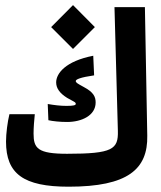

<svg xmlns="http://www.w3.org/2000/svg" viewBox="-20 -721 626 746"><path d="M246.6 4.4C477.5 4.4 554.7 -64 552.2 -193.8L543 -693.4H424.8L438 -212.4C439.9 -141.1 418 -123.5 240.7 -123.5C127 -123.5 110.4 -144.5 110.4 -201.7C110.4 -225.6 112.8 -253.4 115.2 -277.3H16.6C9.3 -248 3.4 -202.1 3.4 -170.9C3.4 -45.9 70.8 4.4 246.6 4.4ZM241.2 -247.1C296.9 -247.1 351.6 -272 351.6 -322.8C351.6 -345.2 343.3 -362.8 305.7 -382.8C280.8 -396.5 274.4 -399.9 274.4 -406.2C274.4 -412.6 292 -420.4 345.7 -428.2L342.3 -504.4C234.4 -483.4 198.2 -435.5 198.2 -400.9C198.2 -377 213.4 -357.9 240.7 -340.8C265.6 -326.2 274.4 -324.7 274.4 -317.4C274.4 -312 265.6 -309.6 238.3 -309.6C214.8 -309.6 191.4 -312.5 165.5 -316.9L168 -253.9C185.5 -250 212.4 -247.1 241.2 -247.1ZM263.7 -530.8 348.6 -615.7 263.7 -701.2 178.7 -615.7Z"/></svg>

Font: Cascadia Mono SemiBold
Style: Regular
Weight: 600
Monospace: yes
Designer: Aaron Bell
Foundry: Saja Typeworks
Version: Version 2404.023